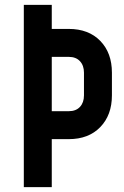

<svg xmlns="http://www.w3.org/2000/svg" viewBox="-20 -770 512 790"><path d="M78 0V-750H193V-651H263Q344.5 -651 392.5 -601.8Q440.5 -552.5 440.5 -471V-377.5Q440.5 -296.5 392.5 -247Q344.5 -197.5 263 -197.5H193V0ZM193 -312.5H263Q292.5 -312.5 309 -330.2Q325.5 -348 325.5 -377.5V-471Q325.5 -500.5 309 -518.2Q292.5 -536 263 -536H193Z"/></svg>

Font: Mohave Light SemiBold
Style: Regular
Weight: 600
Version: Version 2.003